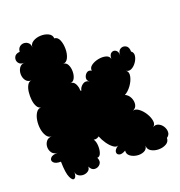

<svg xmlns="http://www.w3.org/2000/svg" viewBox="-133 -840 909 968"><g transform="rotate(-20 321.5 -356.0)"><path d="M70 -95Q41 -95 31 -107Q21 -119 31 -131Q41 -143 70 -143Q50 -143 40 -156.5Q30 -170 30 -187Q30 -204 40 -217.5Q50 -231 70 -231Q53 -231 42.5 -247Q32 -263 28.5 -286Q25 -309 28.5 -332Q32 -355 42.5 -371Q53 -387 70 -387Q57 -387 48.5 -401.5Q40 -416 37.5 -437.5Q35 -459 37.5 -480.5Q40 -502 48.5 -516.5Q57 -531 70 -531Q50 -531 40 -545.5Q30 -560 30 -579Q30 -598 40 -612.5Q50 -627 70 -627Q46 -625 36.5 -639Q27 -653 33.5 -669Q40 -685 64 -687Q65 -704 75.5 -712.5Q86 -721 99 -720.5Q112 -720 122 -711Q132 -702 132 -685Q131 -704 148.5 -715Q166 -726 189.5 -727Q213 -728 231.5 -719Q250 -710 251 -691Q269 -690 277.5 -669.5Q286 -649 286 -622Q286 -595 276.5 -575Q267 -555 249 -555Q265 -555 273 -539.5Q281 -524 281 -503Q281 -482 273 -466.5Q265 -451 249 -451Q267 -452 276 -434.5Q285 -417 284 -399Q287 -398 289 -396Q292 -414 308.5 -426Q325 -438 344 -426Q330 -435 332.5 -449.5Q335 -464 346.5 -473Q358 -482 373 -473Q370 -489 385.5 -500.5Q401 -512 423.5 -516.5Q446 -521 464.5 -516Q483 -511 486 -495Q486 -518 498 -525.5Q510 -533 522 -525.5Q534 -518 534 -495Q533 -520 547.5 -528.5Q562 -537 577 -529Q592 -521 592 -496Q605 -487 603 -470Q601 -453 589.5 -436.5Q578 -420 563 -412.5Q548 -405 535 -414Q550 -403 545 -379.5Q540 -356 523.5 -333.5Q507 -311 488 -301Q505 -294 514 -275.5Q523 -257 520 -238.5Q517 -220 498 -212Q512 -218 529.5 -205.5Q547 -193 560.5 -171.5Q574 -150 577 -129.5Q580 -109 566 -100Q581 -109 596 -102.5Q611 -96 620 -81.5Q629 -67 628.5 -51Q628 -35 613 -25Q613 -5 595.5 5Q578 15 555.5 15Q533 15 515.5 5Q498 -5 498 -25Q496 -6 479 1.5Q462 9 441.5 6.5Q421 4 406 -7Q391 -18 393 -37Q371 -24 358 -29Q345 -34 347 -47.5Q349 -61 370 -74Q359 -67 343.5 -78Q328 -89 314 -109Q300 -129 292 -150Q278 -139 263 -143Q272 -131 273.5 -109Q275 -87 269 -69Q263 -51 249 -51Q259 -29 247.5 -15.5Q236 -2 218.5 -2.5Q201 -3 191 -25Q191 -10 179.5 -2Q168 6 153.5 6Q139 6 127.5 -2Q116 -10 116 -25Q116 2 105 8.5Q94 15 82.5 -9Q71 -33 70 -95Z"/></g></svg>

Font: Rubik Bubbles
Style: Regular
Weight: 400
Designer: Hubert and Fischer, NaN
Foundry: Hubert and Fischer, NaN
Version: Version 2.200